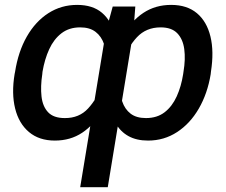

<svg xmlns="http://www.w3.org/2000/svg" viewBox="-20 -573 936 796"><path d="M312.5 203.1 418.9 -441.9 447.3 -545.9H541L533.2 -444.3L426.8 203.1ZM40.5 -265.6 42.5 -275.4Q55.7 -359.4 91.3 -421.6Q127 -483.9 180.4 -518.3Q233.9 -552.7 299.8 -552.7Q364.3 -552.7 402.8 -520Q441.4 -487.3 456.8 -427Q472.2 -366.7 466.3 -283.2L461.4 -257.3Q440.4 -175.8 405.3 -115.7Q370.1 -55.7 321 -22.9Q272 9.8 207.5 9.8Q142.1 9.8 100.1 -25.6Q58.1 -61 42.7 -123.3Q27.3 -185.5 40.5 -265.6ZM156.2 -275.4 155.3 -265.6Q147.5 -214.8 152.1 -173.3Q156.7 -131.8 179.4 -107.7Q202.1 -83.5 248.5 -83.5Q308.1 -83 345.2 -123.3Q382.3 -163.6 405.3 -224.6L420.9 -316.9Q422.4 -357.4 411.4 -389.9Q400.4 -422.4 376.2 -440.9Q352.1 -459.5 312.5 -459.5Q266.6 -459.5 234.9 -435.1Q203.1 -410.6 184.1 -369.1Q165 -327.6 156.2 -275.4ZM854.5 -275.4 853.5 -265.6Q840.3 -185.1 804.2 -122.8Q768.1 -60.5 714.1 -25.4Q660.2 9.8 593.8 9.8Q545.9 9.8 512.5 -8.8Q479 -27.3 459.2 -62.5Q439.5 -97.7 431.9 -147Q424.3 -196.3 428.2 -257.3L433.1 -283.2Q455.1 -366.2 490 -426.5Q524.9 -486.8 574.7 -519.8Q624.5 -552.7 689.5 -552.7Q755.4 -552.7 796.4 -518.3Q837.4 -483.9 852.5 -421.6Q867.7 -359.4 854.5 -275.4ZM739.3 -265.6 740.7 -275.4Q749.5 -327.6 743.9 -369.4Q738.3 -411.1 714.8 -435.3Q691.4 -459.5 646 -459.5Q585.9 -459.5 547.6 -418.5Q509.3 -377.4 490.2 -316.9L474.6 -224.6Q476.1 -184.1 486.8 -152.1Q497.6 -120.1 521.5 -101.8Q545.4 -83.5 585 -83.5Q631.3 -83.5 662.6 -107.7Q693.8 -131.8 712.6 -173.3Q731.4 -214.8 739.3 -265.6Z"/></svg>

Font: Inter 28pt Medium
Style: Italic
Weight: 500
Italic angle: -9.3988°
Designer: Rasmus Andersson
Foundry: rsms
Version: Version 4.001;git-66647c0bb